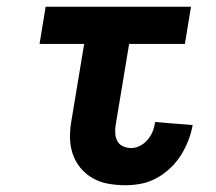

<svg xmlns="http://www.w3.org/2000/svg" viewBox="-20 -540 640 568"><path d="M351 8Q325 8 300 3.5Q275 -1 254 -13Q233 -25 217.5 -44Q202 -63 194.5 -86.5Q187 -110 187 -135.5Q187 -161 192 -187L229 -410H97L115 -520H545L527 -410H362L322 -169Q320 -157 321 -144.5Q322 -132 327.5 -122Q333 -112 344.5 -107Q356 -102 368 -102Q382 -102 395 -109Q408 -116 417.5 -127.5Q427 -139 432 -152Q437 -165 439 -179L550 -170Q546 -147 537 -124Q528 -101 515 -80.5Q502 -60 483.5 -42.5Q465 -25 443 -13Q421 -1 397.5 3.5Q374 8 351 8Z"/></svg>

Font: Iosevka HT Extrabold Extended
Style: Italic
Weight: 800
Width: 7
Italic angle: -9°
Monospace: yes
Designer: Belleve Invis
Foundry: Belleve Invis
Version: Version 32.3.0; ttfautohint (v1.8.4)